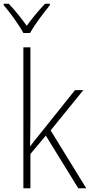

<svg xmlns="http://www.w3.org/2000/svg" viewBox="-44 -1015 486 1035"><path d="M82 -837H118C142 -881 191 -946 225 -987V-995H199C163 -957 129 -916 100 -876C72 -915 35 -962 3 -995H-24V-987C9 -949 58 -882 82 -837ZM120 -375V-760H82V0H120V-185L203 -284L378 0H421L229 -312L405 -529H360L168 -289C150 -268 137 -250 119 -227H118C119 -278 120 -324 120 -375Z"/></svg>

Font: Noto Sans SemiCondensed ExtraLight
Style: Regular
Weight: 200
Width: 4
Designer: Monotype Design Team
Foundry: Monotype Imaging Inc.
Version: Version 2.013